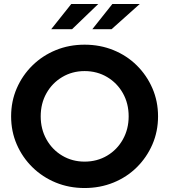

<svg xmlns="http://www.w3.org/2000/svg" viewBox="-20 -936 853 967"><path d="M406 11Q328 11 261 -16.5Q194 -44 143.5 -93.5Q93 -143 64.5 -208.5Q36 -274 36 -350Q36 -426 64.5 -491.5Q93 -557 143.5 -606.5Q194 -656 261 -683.5Q328 -711 406 -711Q484 -711 551.5 -683.5Q619 -656 669 -606.5Q719 -557 747.5 -491.5Q776 -426 776 -350Q776 -274 747.5 -208.5Q719 -143 669 -93.5Q619 -44 551.5 -16.5Q484 11 406 11ZM406 -122Q469 -122 519.5 -152Q570 -182 599 -234Q628 -286 628 -350Q628 -415 599 -466.5Q570 -518 519.5 -548Q469 -578 406 -578Q344 -578 293.5 -548Q243 -518 214 -466.5Q185 -415 185 -350Q185 -286 214 -234Q243 -182 293.5 -152Q344 -122 406 -122ZM238 -789 339 -916H475L343 -789ZM445 -789 546 -916H684L542 -789Z"/></svg>

Font: Red Hat Display
Style: Bold
Weight: 700
Designer: Pentagram, MCKL
Foundry: Pentagram, MCKL
Version: Version 1.023; ttfautohint (v1.8.3)